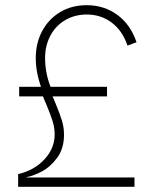

<svg xmlns="http://www.w3.org/2000/svg" viewBox="-20 -721 590 741"><path d="M191 -202Q191 -228 183 -253.5Q175 -279 160 -315Q150 -337 146 -349H54V-386H138Q118 -444 118 -497Q118 -555 143 -601.5Q168 -648 212.5 -674.5Q257 -701 314 -701Q382 -701 433 -663.5Q484 -626 507 -558L472 -545Q453 -602 411.5 -633.5Q370 -665 315 -665Q269 -665 232 -643.5Q195 -622 174.5 -583.5Q154 -545 154 -497Q154 -440 175 -386H393V-349H183L196 -318Q212 -279 219.5 -254Q227 -229 227 -201Q227 -148 201 -112.5Q175 -77 141 -59Q107 -41 80 -37L86 -36H499V0H50V-49Q113 -64 152 -106.5Q191 -149 191 -202Z"/></svg>

Font: Hanken Grotesk ExtraLight
Style: Regular
Weight: 200
Designer: Alfredo Marco Pradil
Foundry: Hanken Design Co.
Version: Version 3.014